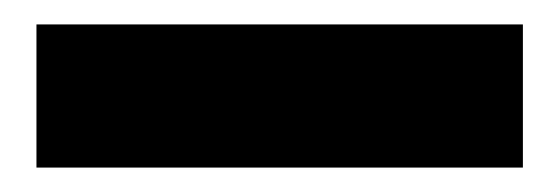

<svg xmlns="http://www.w3.org/2000/svg" viewBox="-20 -766 460 158"><path d="M10 -628.1V-745.9H410.3V-628.1Z"/></svg>

Font: Poppins Variable
Style: Regular
Weight: 100
Designer: Jonny Pinhorn
Foundry: Indian Type Foundry
Version: Version 6.000